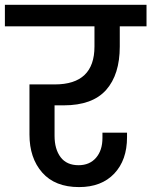

<svg xmlns="http://www.w3.org/2000/svg" viewBox="-44 -760 622 789"><path d="M-23.9 -651.9V-740.2H558.1V-651.9H448.2V-568.8Q448.2 -453.6 392.1 -390.4Q335.9 -327.1 217.8 -327.1H180.2V-202.1Q180.2 -147 205.1 -114Q230 -81.1 278.8 -81.1Q324.2 -81.1 350.6 -111.6Q377 -142.1 377 -192.9V-214.8H478V-195.8Q478 -102.1 425.5 -46.6Q373 8.8 280.8 8.8Q182.1 8.8 129.6 -50.8Q77.1 -110.4 77.1 -207V-413.1H181.2Q344.2 -413.1 344.2 -568.8V-651.9Z"/></svg>

Font: SVN-Poppins Medium
Style: Regular
Weight: 500
Designer: Ninad Kale (Devanagari), Jonny Pinhorn (Latin)
Foundry: Indian Type Foundry
Version: Version 3.002 2017